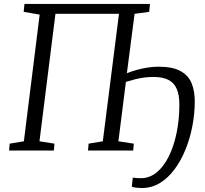

<svg xmlns="http://www.w3.org/2000/svg" viewBox="-20 -763 1040 973"><path d="M698 190Q687.5 190 671.5 188.2Q655.5 186.5 648 183L653 137Q660 138.5 671.8 139.2Q683.5 140 694 140Q738.5 140 774.5 110.2Q810.5 80.5 836 28.5Q861.5 -23.5 875.2 -91Q889 -158.5 889 -234Q889 -281 876 -311.8Q863 -342.5 834.2 -357.8Q805.5 -373 758 -373Q732 -373 708.8 -369.8Q685.5 -366.5 663.2 -360.8Q641 -355 618 -348L580 -47L658 -35L655 0H426L429 -35L501 -47L583 -693H261L180 -47L256 -35L253 0H26L29 -35L101 -47L181 -689L100 -703L104 -743H740L736 -703L662 -693L623 -392Q645.5 -401 672.2 -408.5Q699 -416 727.5 -420.5Q756 -425 783 -425Q856 -425 896 -402.2Q936 -379.5 951.5 -340Q967 -300.5 967 -250Q967 -187.5 955 -124.5Q943 -61.5 920 -5Q897 51.5 864.2 95.5Q831.5 139.5 789.8 164.8Q748 190 698 190Z"/></svg>

Font: Merriweather 7pt Light
Style: Italic
Weight: 300
Italic angle: -7.8°
Designer: Eben Sorkin
Foundry: Eben Sorkin
Version: Version 2.200;gftools[0.9.31]